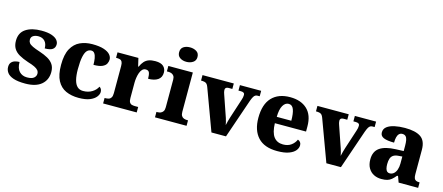

<svg xmlns="http://www.w3.org/2000/svg" viewBox="-51 -1351 4474 1938"><g transform="rotate(15 2185.5 -382.0)"><path d="M237 10Q159 10 113 -6Q67 -22 47.5 -49Q28 -76 28 -108Q28 -139 43 -156Q58 -173 81 -179.5Q104 -186 127 -186Q127 -120 158 -87.5Q189 -55 239 -55Q289 -55 310.5 -73.5Q332 -92 332 -117Q332 -138 320 -153Q308 -168 281 -181Q254 -194 210 -207Q153 -226 114 -248.5Q75 -271 55.5 -303.5Q36 -336 36 -384Q36 -468 97.5 -508.5Q159 -549 261 -549Q327 -549 367 -535Q407 -521 425 -499.5Q443 -478 443 -454Q443 -419 418 -401.5Q393 -384 337 -384Q337 -433 312 -459.5Q287 -486 245 -486Q213 -486 191 -472.5Q169 -459 169 -431Q169 -411 180 -396.5Q191 -382 219 -368.5Q247 -355 297 -339Q346 -323 383.5 -302Q421 -281 442 -249.5Q463 -218 463 -170Q463 -88 405.5 -39Q348 10 237 10Z M795 10Q719 10 661.5 -16Q604 -42 571.5 -102.5Q539 -163 539 -267Q539 -375 573 -436.5Q607 -498 664 -524Q721 -550 792 -550Q866 -550 911.5 -535Q957 -520 978 -496Q999 -472 999 -444Q999 -424 988.5 -402Q978 -380 947 -365.5Q916 -351 855 -351Q855 -387 850 -417.5Q845 -448 832.5 -466.5Q820 -485 798 -485Q772 -485 753.5 -466Q735 -447 724.5 -399.5Q714 -352 714 -268Q714 -202 725.5 -157.5Q737 -113 760.5 -91Q784 -69 821 -69Q875 -69 914.5 -93.5Q954 -118 971 -154Q985 -146 991 -132.5Q997 -119 997 -105Q997 -80 976 -53Q955 -26 911 -8Q867 10 795 10Z M1050 0V-57H1054Q1077 -57 1093 -62Q1109 -67 1118.5 -82.5Q1128 -98 1128 -129V-411Q1128 -441 1120.5 -455.5Q1113 -470 1098 -474.5Q1083 -479 1061 -479H1057V-536H1275L1295 -451H1300Q1315 -485 1334.5 -507Q1354 -529 1382 -539Q1410 -549 1450 -549Q1508 -549 1535 -524Q1562 -499 1562 -459Q1562 -408 1525 -383Q1488 -358 1424 -358Q1424 -399 1415.5 -421Q1407 -443 1378 -443Q1356 -443 1341.5 -427.5Q1327 -412 1318.5 -387.5Q1310 -363 1306 -336Q1302 -309 1302 -286V-124Q1302 -95 1310 -80.5Q1318 -66 1333 -61.5Q1348 -57 1367 -57H1401V0Z M1592 0V-57H1604Q1621 -57 1636 -63Q1651 -69 1661 -83.5Q1671 -98 1671 -126V-416Q1671 -441 1660.5 -455Q1650 -469 1635 -474Q1620 -479 1604 -479H1588V-536H1844V-125Q1844 -98 1853.5 -83Q1863 -68 1879 -62.5Q1895 -57 1911 -57H1922V0ZM1752 -623Q1712 -623 1684.5 -642Q1657 -661 1657 -698Q1657 -738 1684.5 -756Q1712 -774 1752 -774Q1791 -774 1820 -756Q1849 -738 1849 -698Q1849 -661 1820 -642Q1791 -623 1752 -623Z M2022 -433Q2015 -452 2006 -462Q1997 -472 1982 -475.5Q1967 -479 1945 -479V-536H2272V-479H2233Q2215 -479 2206 -471.5Q2197 -464 2197 -449Q2197 -438 2200 -426.5Q2203 -415 2206 -407L2271 -218Q2279 -198 2284.5 -179Q2290 -160 2295 -142.5Q2300 -125 2302 -109Q2307 -130 2313 -154Q2319 -178 2325 -195L2391 -398Q2396 -412 2398.5 -425Q2401 -438 2401 -451Q2401 -465 2391 -472Q2381 -479 2361 -479H2336V-536H2558V-479H2535Q2523 -479 2513 -473.5Q2503 -468 2494 -453Q2485 -438 2474 -408L2334 0H2182Z M2870 10Q2736 10 2668.5 -62.5Q2601 -135 2601 -266Q2601 -407 2668.5 -478.5Q2736 -550 2859 -550Q2972 -550 3037 -489Q3102 -428 3102 -309V-256H2776Q2779 -159 2813 -114.5Q2847 -70 2910 -70Q2961 -70 2994.5 -94.5Q3028 -119 3044 -156Q3061 -150 3070.5 -137.5Q3080 -125 3080 -106Q3080 -77 3058.5 -50.5Q3037 -24 2991 -7Q2945 10 2870 10ZM2930 -323Q2930 -399 2914.5 -440Q2899 -481 2862 -481Q2825 -481 2802 -441Q2779 -401 2778 -323Z M3223 -433Q3216 -452 3207 -462Q3198 -472 3183 -475.5Q3168 -479 3146 -479V-536H3473V-479H3434Q3416 -479 3407 -471.5Q3398 -464 3398 -449Q3398 -438 3401 -426.5Q3404 -415 3407 -407L3472 -218Q3480 -198 3485.5 -179Q3491 -160 3496 -142.5Q3501 -125 3503 -109Q3508 -130 3514 -154Q3520 -178 3526 -195L3592 -398Q3597 -412 3599.5 -425Q3602 -438 3602 -451Q3602 -465 3592 -472Q3582 -479 3562 -479H3537V-536H3759V-479H3736Q3724 -479 3714 -473.5Q3704 -468 3695 -453Q3686 -438 3675 -408L3535 0H3383Z M3959 10Q3915 10 3879.5 -8Q3844 -26 3822.5 -62.5Q3801 -99 3801 -154Q3801 -236 3856.5 -275Q3912 -314 4024 -318L4105 -321V-375Q4105 -410 4100.5 -434.5Q4096 -459 4083.5 -472Q4071 -485 4048 -485Q4028 -485 4014.5 -472Q4001 -459 3995 -435Q3989 -411 3989 -378Q3916 -378 3879.5 -393.5Q3843 -409 3843 -446Q3843 -484 3872.5 -506.5Q3902 -529 3951 -539.5Q4000 -550 4058 -550Q4169 -550 4224 -512.5Q4279 -475 4279 -381V-128Q4279 -100 4284.5 -85Q4290 -70 4303 -63.5Q4316 -57 4338 -57H4342V0H4138L4115 -63H4105Q4083 -36 4063.5 -20Q4044 -4 4020 3Q3996 10 3959 10ZM4025 -67Q4050 -67 4068 -82.5Q4086 -98 4096 -126Q4106 -154 4106 -191V-264L4067 -261Q4034 -259 4014 -246Q3994 -233 3986 -209Q3978 -185 3978 -151Q3978 -124 3983 -105Q3988 -86 3998.5 -76.5Q4009 -67 4025 -67Z"/></g></svg>

Font: Noto Serif Tibetan ExtraBold
Style: Regular
Weight: 800
Version: Version 2.103